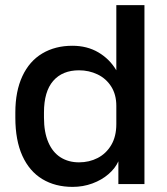

<svg xmlns="http://www.w3.org/2000/svg" viewBox="-20 -720 655 751"><path d="M40 -260V-280Q40 -363 67.5 -422Q95 -481 145.5 -511Q196 -541 263 -541Q321 -541 365 -515Q409 -489 435 -445V-700H545V0H443V-89Q431 -62 404.5 -39Q378 -16 341.5 -2.5Q305 11 264 11Q196 11 145.5 -19.5Q95 -50 67.5 -110.5Q40 -171 40 -260ZM435 -235V-306Q435 -350 415 -381.5Q395 -413 361.5 -429Q328 -445 289 -445Q224 -445 188 -403.5Q152 -362 152 -280V-260Q152 -203 169 -163.5Q186 -124 217 -104.5Q248 -85 289 -85Q329 -85 362 -102Q395 -119 415 -152.5Q435 -186 435 -235Z"/></svg>

Font: .
Style: 
Weight: 500
Designer: A.Korolkova, Vitaly Kuzmin
Foundry: ParaType Ltd
Version: Version 1.000; Glyphs 3.2, build 3192.0